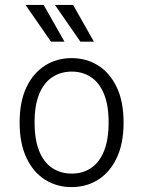

<svg xmlns="http://www.w3.org/2000/svg" viewBox="-20 -755 584 783"><path d="M60 -255Q60 -341 88 -399.5Q116 -458 164 -488Q212 -518 272 -518Q332 -518 380 -488Q428 -458 456 -399.5Q484 -341 484 -255Q484 -170 456 -111Q428 -52 380 -22Q332 8 272 8Q212 8 164 -22Q116 -52 88 -111Q60 -170 60 -255ZM121 -256Q121 -185 140 -138.5Q159 -92 193.5 -69.5Q228 -47 273 -47Q317 -47 351 -69.5Q385 -92 404 -138.5Q423 -185 423 -256Q423 -326 404 -372Q385 -418 351 -440.5Q317 -463 273 -463Q228 -463 193.5 -440.5Q159 -418 140 -372Q121 -326 121 -256ZM84 -735H158L243 -585H188ZM204 -735H278L363 -585H308Z"/></svg>

Font: Radio Canada Light
Style: Regular
Weight: 300
Designer: Charles Daoud, Etienne Aubert Bonn, Alexandre Saumier Demers, Jacques Le Bailly
Foundry: Radio-Canada
Version: Version 2.104;gftools[0.9.28.dev5+ged2979d]